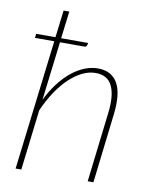

<svg xmlns="http://www.w3.org/2000/svg" viewBox="-82 -785 672 847"><g transform="rotate(10 254.0 -361.5)"><path d="M32.5 -601H119L134 -723H159.5L144.5 -601H265.5L263.5 -592Q262 -582.5 250 -582.5H142.5L110.5 -319Q130.5 -360.5 155.8 -393.8Q181 -427 209.2 -450.2Q237.5 -473.5 267.8 -485.8Q298 -498 328 -498Q360 -498 382.2 -485.5Q404.5 -473 417.2 -449.5Q430 -426 433.5 -391.8Q437 -357.5 432 -313.5L395 0H369.5L406.5 -313.5Q416 -391 395.8 -433.8Q375.5 -476.5 321 -476.5Q292 -476.5 262.2 -462Q232.5 -447.5 204.2 -421Q176 -394.5 150.5 -356.2Q125 -318 104.5 -271L72 0H46.5L117 -582.5H30.5Z"/></g></svg>

Font: Lato Thin
Style: Italic
Weight: 200
Italic angle: -7°
Designer: Lukasz Dziedzic
Foundry: tyPoland Lukasz Dziedzic
Version: Version 2.007; 2014-02-27